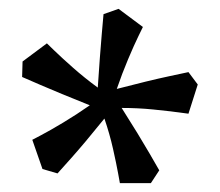

<svg xmlns="http://www.w3.org/2000/svg" viewBox="-20 -762 497 434"><path d="M321 -348H251Q251 -348 247 -370Q243 -392 235.5 -425.5Q228 -459 216 -494Q170 -437 140 -403.5Q110 -370 110 -370L76 -380L53 -446Q53 -446 73 -456.5Q93 -467 123 -485Q153 -503 183 -524Q113 -552 71.5 -570Q30 -588 30 -588L31 -623L86 -664Q86 -664 102.5 -648Q119 -632 145 -609Q171 -586 201 -564Q206 -639 210 -684.5Q214 -730 214 -730L248 -742L303 -701Q303 -701 293 -680.5Q283 -660 269.5 -628Q256 -596 244 -561Q317 -580 361.5 -589.5Q406 -599 406 -599L427 -571L406 -505Q406 -505 383.5 -508Q361 -511 326.5 -514.5Q292 -518 255 -518Q295 -455 317.5 -416Q340 -377 340 -377Z"/></svg>

Font: Average
Style: Regular
Weight: 400
Designer: Eduardo Tunni
Foundry: Eduardo Rodriguez Tunni
Version: Version 1.003; ttfautohint (v1.8.4.7-5d5b)